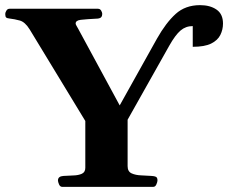

<svg xmlns="http://www.w3.org/2000/svg" viewBox="-37 -727 892 747"><path d="M205.1 0Q196.8 0 192.6 -9.8Q188.5 -19.5 188.5 -24.9Q188.5 -41 209.5 -42.5Q228.5 -43.9 248.3 -44.4Q268.1 -44.9 281.5 -51Q294.9 -57.1 294.9 -74.2V-256.3L78.6 -612.3Q60.5 -641.6 39.8 -647.2Q19 -652.8 1 -654.8Q-9.3 -655.8 -12.9 -658.9Q-16.6 -662.1 -16.6 -672.9Q-16.6 -678.2 -12.2 -685.5Q-7.8 -692.9 0 -692.9H344.2Q352.5 -692.9 356.7 -685.5Q360.8 -678.2 360.8 -672.9Q360.8 -656.7 344.7 -654.8Q297.4 -652.3 277.3 -649.9Q257.3 -647.5 257.3 -635.3Q257.3 -631.8 261.7 -624.8Q266.1 -617.7 266.6 -616.2L428.7 -316.9L573.7 -576.7Q608.4 -638.2 646.2 -672.6Q684.1 -707 741.2 -707Q780.3 -707 805.4 -689.7Q830.6 -672.4 830.6 -635.3Q830.6 -611.8 820.3 -591.1Q810.1 -570.3 784.7 -557.6Q759.3 -544.9 712.9 -544.9V-625.5Q685.5 -625.5 665.3 -608.2Q645 -590.8 621.6 -549.3L459.5 -261.2V-80.6Q459.5 -59.6 475.1 -52.5Q490.7 -45.4 512.7 -44.7Q534.7 -43.9 553.2 -42.5Q563.5 -42 569.6 -39.1Q575.7 -36.1 575.7 -24.9Q575.7 -19.5 571.5 -9.8Q567.4 0 559.1 0Z"/></svg>

Font: Gelasio
Style: Regular
Weight: 400
Designer: Eben Sorkin
Foundry: Eben Sorkin
Version: Version 1.008